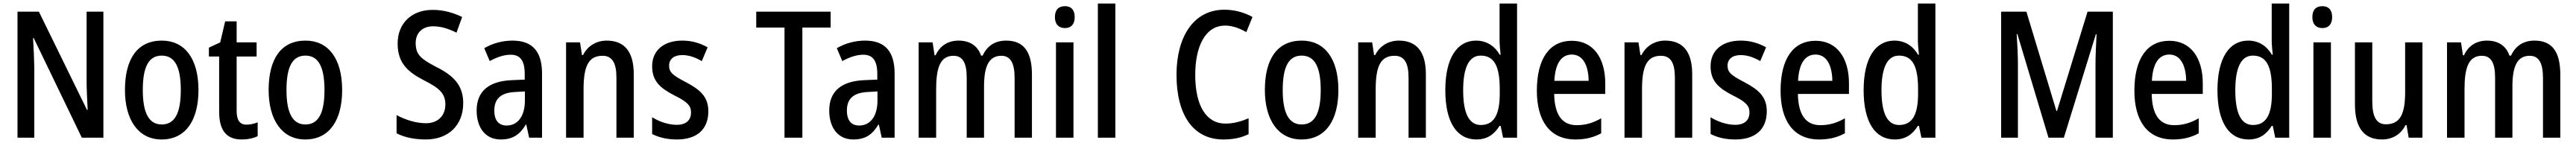

<svg xmlns="http://www.w3.org/2000/svg" viewBox="-20 -780 14574 810"><path d="M565 0V-714H470V-324C470 -275 473 -219 476 -158H472L200 -714H79V0H174V-395C173 -447 171 -502 167 -564H171L443 0Z M1103 -270C1103 -452 1022 -550 896 -550C757 -550 687 -446 687 -270C687 -102 762 10 894 10C1034 10 1103 -103 1103 -270ZM788 -270C788 -399 820 -465 895 -465C970 -465 1003 -399 1003 -270C1003 -141 970 -75 895 -75C821 -75 788 -143 788 -270Z M1375 -74C1336 -74 1319 -100 1319 -152V-460H1432V-540H1319V-659H1254L1226 -540L1162 -510V-460H1220V-147C1220 -36 1266 10 1347 10C1382 10 1415 3 1438 -9V-87C1418 -79 1396 -74 1375 -74Z M1916 -270C1916 -452 1835 -550 1709 -550C1570 -550 1500 -446 1500 -270C1500 -102 1575 10 1707 10C1847 10 1916 -103 1916 -270ZM1601 -270C1601 -399 1633 -465 1708 -465C1783 -465 1816 -399 1816 -270C1816 -141 1783 -75 1708 -75C1634 -75 1601 -143 1601 -270Z M2601 -196C2601 -294 2550 -350 2450 -400C2364 -445 2332 -469 2332 -536C2332 -592 2368 -631 2431 -631C2473 -631 2515 -619 2563 -595L2595 -684C2544 -708 2489 -724 2430 -724C2309 -725 2229 -647 2230 -532C2230 -416 2297 -368 2379 -325C2464 -282 2500 -252 2500 -188C2500 -129 2462 -82 2390 -82C2335 -82 2274 -101 2224 -128V-25C2270 -1 2328 10 2389 10C2517 10 2601 -70 2601 -196Z M2880 -550C2822 -550 2766 -534 2720 -507L2751 -434C2793 -457 2832 -470 2870 -470C2924 -470 2949 -436 2949 -361V-329L2877 -326C2746 -321 2677 -263 2677 -154C2677 -60 2724 10 2813 10C2881 10 2921 -17 2955 -74H2958L2974 0H3047V-363C3047 -486 2995 -550 2880 -550ZM2896 -259 2950 -262V-210C2950 -120 2908 -69 2847 -69C2804 -69 2777 -95 2777 -154C2777 -219 2812 -255 2896 -259Z M3413 -550C3357 -550 3306 -522 3279 -468H3273L3262 -540H3183V0H3282V-274C3282 -405 3310 -464 3389 -464C3445 -464 3468 -422 3468 -340V0H3566V-360C3566 -489 3512 -550 3413 -550Z M3988 -150C3988 -235 3937 -274 3862 -314C3787 -353 3766 -370 3766 -408C3766 -445 3793 -468 3840 -468C3881 -468 3916 -454 3951 -434L3984 -512C3939 -537 3893 -550 3840 -550C3737 -550 3670 -495 3670 -405C3670 -320 3716 -281 3795 -240C3873 -202 3890 -179 3890 -143C3890 -100 3863 -73 3809 -73C3759 -73 3706 -93 3670 -116V-21C3707 -2 3752 10 3810 10C3921 10 3988 -45 3988 -150Z M4520 0V-624H4680V-714H4259V-624H4419V0Z M4875 -550C4817 -550 4761 -534 4715 -507L4746 -434C4788 -457 4827 -470 4865 -470C4919 -470 4944 -436 4944 -361V-329L4872 -326C4741 -321 4672 -263 4672 -154C4672 -60 4719 10 4808 10C4876 10 4916 -17 4950 -74H4953L4969 0H5042V-363C5042 -486 4990 -550 4875 -550ZM4891 -259 4945 -262V-210C4945 -120 4903 -69 4842 -69C4799 -69 4772 -95 4772 -154C4772 -219 4807 -255 4891 -259Z M5673 -550C5613 -550 5567 -523 5540 -465H5531C5514 -517 5471 -550 5404 -550C5348 -550 5300 -524 5274 -467H5268L5257 -540H5178V0H5277V-274C5277 -392 5298 -464 5375 -464C5426 -464 5450 -426 5450 -340V0H5548V-290C5548 -404 5575 -464 5646 -464C5697 -464 5721 -424 5721 -338V0H5819V-357C5819 -488 5772 -550 5673 -550Z M6006 -745C5970 -745 5949 -725 5949 -683C5949 -642 5971 -621 6006 -621C6040 -621 6061 -642 6061 -683C6061 -724 6041 -745 6006 -745ZM6054 -540H5955V0H6054Z M6291 0V-760H6192V0Z M6912 -635C6955 -635 6995 -619 7032 -598L7067 -684C7019 -710 6965 -725 6908 -725C6730 -725 6637 -566 6637 -357C6637 -128 6732 10 6902 10C6959 10 7004 0 7045 -20V-110C7002 -92 6960 -80 6914 -80C6804 -80 6743 -183 6743 -356C6743 -514 6798 -635 6912 -635Z M7553 -270C7553 -452 7472 -550 7346 -550C7207 -550 7137 -446 7137 -270C7137 -102 7212 10 7344 10C7484 10 7553 -103 7553 -270ZM7238 -270C7238 -399 7270 -465 7345 -465C7420 -465 7453 -399 7453 -270C7453 -141 7420 -75 7345 -75C7271 -75 7238 -143 7238 -270Z M7895 -550C7839 -550 7788 -522 7761 -468H7755L7744 -540H7665V0H7764V-274C7764 -405 7792 -464 7871 -464C7927 -464 7950 -422 7950 -340V0H8048V-360C8048 -489 7994 -550 7895 -550Z M8334 10C8395 10 8435 -19 8465 -67H8471L8485 0H8564V-760H8465V-552C8465 -528 8468 -499 8471 -470H8466C8437 -520 8391 -550 8332 -550C8224 -550 8158 -450 8158 -269C8158 -88 8223 10 8334 10ZM8359 -72C8291 -72 8259 -140 8259 -269C8259 -395 8291 -465 8358 -465C8436 -465 8466 -403 8466 -275V-249C8466 -130 8433 -72 8359 -72Z M8874 -549C8748 -549 8676 -448 8676 -266C8676 -99 8747 10 8894 10C8950 10 8996 -1 9040 -25V-110C8993 -83 8951 -71 8901 -71C8819 -71 8776 -130 8774 -248H9063V-308C9063 -450 8996 -549 8874 -549ZM8874 -471C8938 -471 8968 -407 8969 -322H8775C8780 -423 8816 -471 8874 -471Z M9402 -550C9346 -550 9295 -522 9268 -468H9262L9251 -540H9172V0H9271V-274C9271 -405 9299 -464 9378 -464C9434 -464 9457 -422 9457 -340V0H9555V-360C9555 -489 9501 -550 9402 -550Z M9977 -150C9977 -235 9926 -274 9851 -314C9776 -353 9755 -370 9755 -408C9755 -445 9782 -468 9829 -468C9870 -468 9905 -454 9940 -434L9973 -512C9928 -537 9882 -550 9829 -550C9726 -550 9659 -495 9659 -405C9659 -320 9705 -281 9784 -240C9862 -202 9879 -179 9879 -143C9879 -100 9852 -73 9798 -73C9748 -73 9695 -93 9659 -116V-21C9696 -2 9741 10 9799 10C9910 10 9977 -45 9977 -150Z M10253 -549C10127 -549 10055 -448 10055 -266C10055 -99 10126 10 10273 10C10329 10 10375 -1 10419 -25V-110C10372 -83 10330 -71 10280 -71C10198 -71 10155 -130 10153 -248H10442V-308C10442 -450 10375 -549 10253 -549ZM10253 -471C10317 -471 10347 -407 10348 -322H10154C10159 -423 10195 -471 10253 -471Z M10701 10C10762 10 10802 -19 10832 -67H10838L10852 0H10931V-760H10832V-552C10832 -528 10835 -499 10838 -470H10833C10804 -520 10758 -550 10699 -550C10591 -550 10525 -450 10525 -269C10525 -88 10590 10 10701 10ZM10726 -72C10658 -72 10626 -140 10626 -269C10626 -395 10658 -465 10725 -465C10803 -465 10833 -403 10833 -275V-249C10833 -130 10800 -72 10726 -72Z M11571 0H11658L11839 -586H11843C11840 -528 11837 -463 11837 -419V0H11935V-714H11792L11619 -151H11616L11446 -714H11303V0H11398V-418C11398 -461 11395 -528 11391 -587H11395Z M12255 -549C12129 -549 12057 -448 12057 -266C12057 -99 12128 10 12275 10C12331 10 12377 -1 12421 -25V-110C12374 -83 12332 -71 12282 -71C12200 -71 12157 -130 12155 -248H12444V-308C12444 -450 12377 -549 12255 -549ZM12255 -471C12319 -471 12349 -407 12350 -322H12156C12161 -423 12197 -471 12255 -471Z M12703 10C12764 10 12804 -19 12834 -67H12840L12854 0H12933V-760H12834V-552C12834 -528 12837 -499 12840 -470H12835C12806 -520 12760 -550 12701 -550C12593 -550 12527 -450 12527 -269C12527 -88 12592 10 12703 10ZM12728 -72C12660 -72 12628 -140 12628 -269C12628 -395 12660 -465 12727 -465C12805 -465 12835 -403 12835 -275V-249C12835 -130 12802 -72 12728 -72Z M13121 -745C13085 -745 13064 -725 13064 -683C13064 -642 13086 -621 13121 -621C13155 -621 13176 -642 13176 -683C13176 -724 13156 -745 13121 -745ZM13169 -540H13070V0H13169Z M13687 -540H13589V-259C13589 -138 13563 -76 13480 -76C13427 -76 13403 -118 13403 -207V-540H13305V-188C13305 -61 13353 10 13458 10C13515 10 13564 -17 13591 -71H13597L13609 0H13687Z M14321 -550C14261 -550 14215 -523 14188 -465H14179C14162 -517 14119 -550 14052 -550C13996 -550 13948 -524 13922 -467H13916L13905 -540H13826V0H13925V-274C13925 -392 13946 -464 14023 -464C14074 -464 14098 -426 14098 -340V0H14196V-290C14196 -404 14223 -464 14294 -464C14345 -464 14369 -424 14369 -338V0H14467V-357C14467 -488 14420 -550 14321 -550Z"/></svg>

Font: Noto Sans Tamil Condensed Medium
Style: Regular
Weight: 500
Width: 3
Designer: Jelle Bosma - Monotype Design Team
Foundry: Monotype Imaging Inc.
Version: Version 2.004